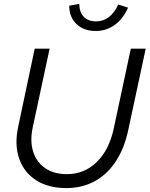

<svg xmlns="http://www.w3.org/2000/svg" viewBox="-20 -948 763 979"><path d="M318 11Q226 11 164 -29Q102 -69 77.5 -140Q53 -211 73 -303L157 -700H233L147 -299Q132 -229 149 -175Q166 -121 210.5 -90.5Q255 -60 321 -60Q410 -60 473.5 -122Q537 -184 560 -293L647 -700H723L635 -290Q615 -193 571 -126Q527 -59 463 -24Q399 11 318 11ZM468 -790Q407 -790 370 -825.5Q333 -861 333 -919L384 -928Q385 -885 407.5 -862Q430 -839 470 -839Q543 -839 583 -925L633 -909Q608 -852 565 -821Q522 -790 468 -790Z"/></svg>

Font: Red Hat Display VF
Style: Italic
Weight: 300
Italic angle: -12°
Designer: Pentagram, MCKL
Foundry: Pentagram, MCKL
Version: Version 1.023